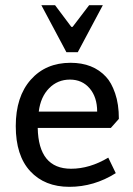

<svg xmlns="http://www.w3.org/2000/svg" viewBox="-20 -711 513 743"><path d="M255 -58Q327 -58 399 -101L428 -41Q344 12 248.5 12Q153 12 97 -48.5Q41 -109 41 -223Q41 -337 99 -402.5Q157 -468 253 -468Q340 -468 390 -414Q411 -392 425.5 -350Q440 -308 440 -251L409 -216H126Q129 -58 255 -58ZM130 -279H356Q356 -335 327 -369Q298 -403 250.5 -403Q203 -403 170 -369.5Q137 -336 130 -279ZM261 -607 325 -691H378L281 -509H237L140 -691H193L256 -607Z"/></svg>

Font: Average Sans
Style: Regular
Weight: 400
Designer: Eduardo Rodriguez Tunni
Foundry: Eduardo Rodriguez Tunni
Version: Version 1.001